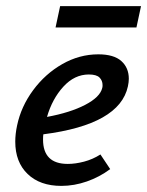

<svg xmlns="http://www.w3.org/2000/svg" viewBox="-20 -603 482 629"><path d="M402 -345Q402 -334 399 -320Q372 -195 122 -163Q121 -157 121 -146Q121 -66 202 -66Q227 -66 255.5 -73.5Q284 -81 309 -97L341 -49Q306 -23 264.5 -8.5Q223 6 181 6Q111 6 70.5 -33Q30 -72 30 -139Q30 -164 36 -192Q49 -254 88.5 -307.5Q128 -361 184 -393Q240 -425 302 -425Q353 -425 377.5 -403Q402 -381 402 -345ZM316 -324Q316 -339 306 -349Q296 -359 271 -359Q224 -359 187.5 -319Q151 -279 134 -220Q210 -234 259 -259.5Q308 -285 315 -315Q316 -318 316 -324ZM177 -583H442L427 -513H162Z"/></svg>

Font: Ysabeau Semibold
Style: Italic
Weight: 600
Italic angle: -12°
Designer: Christian Thalmann (Catharsis Fonts)
Version: Version 0.003